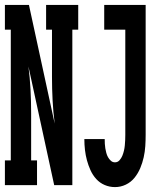

<svg xmlns="http://www.w3.org/2000/svg" viewBox="-29 -755 649 783"><path d="M-9 0V-101H15V-634H-9V-735H89L194 -251Q188 -298 185.5 -345.5Q183 -393 183 -441V-634H159V-735H290V-634H266V0H192L87 -484Q93 -437 95.5 -389.5Q98 -342 98 -294V-101H122V0ZM440 8Q418 8 398 -0.5Q378 -9 363.5 -25Q349 -41 340 -61Q331 -81 325.5 -101.5Q320 -122 317.5 -143.5Q315 -165 315 -187Q315 -187 315 -187Q315 -187 315 -187Q315 -187 315 -187.5Q315 -188 315 -188H398Q398 -188 398 -187.5Q398 -187 398 -187Q398 -178 398.5 -168.5Q399 -159 400.5 -150Q402 -141 404.5 -131.5Q407 -122 411.5 -114Q416 -106 423 -99.5Q430 -93 440 -93Q451 -93 458.5 -101.5Q466 -110 470 -120Q474 -130 476.5 -140.5Q479 -151 480 -162Q481 -173 481.5 -183.5Q482 -194 482 -205V-634H396V-735H565V-205Q565 -182 563.5 -159Q562 -136 557 -113.5Q552 -91 543 -69.5Q534 -48 519.5 -30Q505 -12 484 -2Q463 8 440 8Z"/></svg>

Font: Iosevka Curly Slab Extended
Style: Bold
Weight: 700
Width: 7
Monospace: yes
Designer: Belleve Invis
Foundry: Belleve Invis
Version: Version 11.1.0; ttfautohint (v1.8.3)